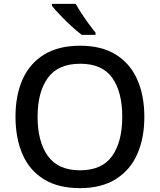

<svg xmlns="http://www.w3.org/2000/svg" viewBox="-20 -961 825 991"><path d="M725 -358Q725 -247 688 -164.5Q651 -82 577 -36Q503 10 393 10Q280 10 206 -36Q132 -82 96 -165Q60 -248 60 -359Q60 -469 96.5 -551Q133 -633 207 -679Q281 -725 394 -725Q504 -725 577.5 -679.5Q651 -634 688 -551.5Q725 -469 725 -358ZM174 -358Q174 -230 227 -156Q280 -82 393 -82Q507 -82 559 -156Q611 -230 611 -358Q611 -486 559.5 -559Q508 -632 394 -632Q280 -632 227 -559Q174 -486 174 -358ZM371 -941Q383 -919 401 -891.5Q419 -864 438 -838Q457 -812 473 -793V-781H402Q378 -799 347.5 -827Q317 -855 289.5 -884Q262 -913 248 -931V-941Z"/></svg>

Font: Noto Sans Medium
Style: Regular
Weight: 500
Designer: Monotype Design Team
Foundry: Monotype Imaging Inc.
Version: Version 2.007